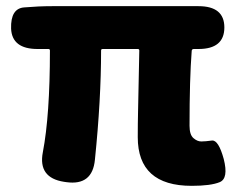

<svg xmlns="http://www.w3.org/2000/svg" viewBox="-20 -589 774 623"><path d="M602 14Q427 14 427 -144Q427 -187 428 -230L432 -425Q432 -430 427 -430H313Q308 -430 308 -425Q308 -266 288 -71Q280 14 195 2L188 1Q103 -12 119 -95Q142 -215 142 -425Q142 -430 137 -430H102Q19 -430 16 -496Q14 -562 59 -565Q105 -569 149 -569H624Q708 -569 708 -500Q708 -430 624 -430H609Q602 -430 602 -423Q595 -333 595 -181Q595 -152 607.5 -141Q620 -130 633 -130Q646 -130 668 -133Q689 -135 706 -73Q722 -10 693 2Q664 14 602 14Z"/></svg>

Font: Resource Han Rounded TW Heavy
Style: Regular
Weight: 900
Designer: Cyano Hao (round all glyphs); Ryoko NISHIZUKA 西塚涼子 (kana, bopomofo & ideographs); Paul D. Hunt (Latin, Greek & Cyrillic)
Foundry: Cyano Hao
Version: 0.990